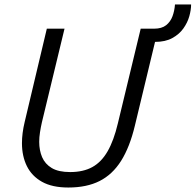

<svg xmlns="http://www.w3.org/2000/svg" viewBox="-20 -821 873 857"><path d="M285 16Q213 16 167.5 -9.5Q122 -35 100 -79.5Q78 -124 78 -182Q78 -204 81 -227.5Q84 -251 90 -276L189 -693H268L167 -275Q162 -253 158.5 -230.5Q155 -208 155 -188Q155 -150 168 -119.5Q181 -89 211 -71Q241 -53 293 -53Q352 -53 392.5 -75.5Q433 -98 460.5 -146Q488 -194 506 -270L608 -693H668Q702 -693 721.5 -708.5Q741 -724 750 -748.5Q759 -773 761 -801H833Q833 -777 825 -748.5Q817 -720 798.5 -694Q780 -668 749 -651Q718 -634 672 -634L582 -260Q559 -164 520.5 -103Q482 -42 424.5 -13Q367 16 285 16Z"/></svg>

Font: Ubuntu Sans
Style: Italic
Weight: 400
Italic angle: -13.5°
Designer: Dalton Maag Ltd
Foundry: Dalton Maag Ltd
Version: Version 1.006